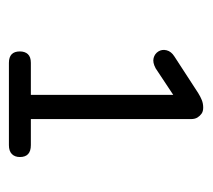

<svg xmlns="http://www.w3.org/2000/svg" viewBox="-42 -704 465 420"><g transform="rotate(90 190.0 -494.5)"><path d="M118 -282Q93 -282 93 -306Q93 -317 99 -323.5Q105 -330 118 -330H188V-658H213L130 -603Q117 -596 107.5 -598.5Q98 -601 93 -609Q88 -617 90.5 -627Q93 -637 104 -644L184 -696Q192 -701 199.5 -704Q207 -707 216 -707Q224 -707 229 -703.5Q234 -700 237.5 -694.5Q241 -689 241 -680V-330H298Q324 -330 324 -306Q324 -295 317.5 -288.5Q311 -282 298 -282Z"/></g></svg>

Font: Nunito ExtraLight Light
Style: Regular
Weight: 300
Version: Version 3.602